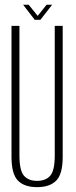

<svg xmlns="http://www.w3.org/2000/svg" viewBox="-20 -784 322 810"><path d="M136.5 5.5Q83 5.5 55.8 -22Q28.5 -49.5 28.5 -122.5V-675H62V-128Q62 -64.5 81 -42.8Q100 -21 136.5 -21Q173 -21 192 -42.8Q211 -64.5 211 -128V-675H244.5V-122.5Q244.5 -49.5 217.2 -22Q190 5.5 136.5 5.5ZM126.5 -700.5 77.5 -764H101L139 -717L176.5 -764H200L150.5 -700.5Z"/></svg>

Font: Anybody Condensed ExtraLight
Style: Regular
Weight: 200
Width: 3
Designer: Tyler Finck
Foundry: Etcetera Type Company
Version: Version 1.010; ttfautohint (v1.8.3) -l 8 -r 50 -G 200 -x 14 